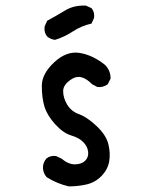

<svg xmlns="http://www.w3.org/2000/svg" viewBox="-20 -666 540 684"><path d="M225 -2Q182 -12 146 -35Q132 -51 133 -73Q135 -89 145 -101Q159 -113 180 -110L199 -101Q224 -80 247.5 -80.5Q271 -81 283.5 -93.5Q296 -106 294 -125Q292 -144 277 -159.5Q262 -175 233.5 -183.5Q205 -192 176.5 -223.5Q148 -255 138.5 -286Q129 -317 129 -360Q129 -403 173 -444Q217 -485 263.5 -477.5Q310 -470 354 -435Q374 -415 374 -386L364 -366Q348 -354 327 -356L308 -366Q270 -405 237.5 -385.5Q205 -366 205 -341.5Q205 -317 219.5 -293Q234 -269 262 -259Q290 -249 324 -217Q358 -185 366 -152.5Q374 -120 369 -91Q364 -62 341.5 -39Q319 -16 288.5 -9Q258 -2 225 -2ZM176 -524Q160 -526 148 -536Q136 -550 139 -572L148 -592Q181 -610 212.5 -629Q244 -648 286 -646L306 -637Q318 -623 315 -602L306 -582Q270 -574 239.5 -554Q209 -534 176 -524Z"/></svg>

Font: NaniFont Regular
Style: Regular
Weight: 400
Designer: Nanigashitei
Version: Version 1.036